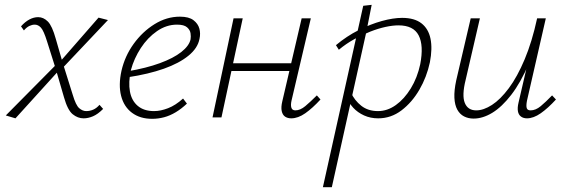

<svg xmlns="http://www.w3.org/2000/svg" viewBox="-20 -486 2349 795"><path d="M326 4Q302 4 281 -13Q260 -30 245 -83L211 -200L175 -314Q161 -359 149.5 -371.5Q138 -384 124 -384Q113 -384 101.5 -378.5Q90 -373 79 -360L67 -377Q84 -396 102 -405.5Q120 -415 138 -415Q160 -415 178 -397Q196 -379 211 -325L239 -228L281 -94Q294 -50 308 -38Q322 -26 337 -26Q352 -26 366 -32Q380 -38 392 -52L407 -35Q385 -13 365 -4.5Q345 4 326 4ZM44 4 4 -8 218 -224 229 -200ZM235 -200 223 -224 388 -413 427 -403Z M610 6Q560 6 526.5 -19Q493 -44 481.5 -89Q470 -134 483 -193Q497 -254 533.5 -304.5Q570 -355 620 -386Q670 -417 725 -417Q762 -417 781 -402.5Q800 -388 805.5 -367.5Q811 -347 806 -325Q799 -287 760.5 -255.5Q722 -224 658.5 -201.5Q595 -179 509 -166L510 -191Q586 -204 642 -224.5Q698 -245 730.5 -270.5Q763 -296 769 -323Q771 -334 769 -348Q767 -362 754.5 -373Q742 -384 713 -384Q669 -384 630 -357Q591 -330 563 -287Q535 -244 522 -196Q511 -145 518 -107Q525 -69 550.5 -47.5Q576 -26 618 -26Q645 -26 676 -38Q707 -50 738 -78L754 -57Q732 -36 708 -21.5Q684 -7 659.5 -0.5Q635 6 610 6Z M1186 4Q1171 4 1160.5 -3Q1150 -10 1146.5 -26Q1143 -42 1149 -67L1229 -410H1267L1187 -69Q1183 -51 1186.5 -40Q1190 -29 1203 -29Q1223 -29 1244 -46.5Q1265 -64 1292 -91L1307 -74Q1274 -38 1244 -17Q1214 4 1186 4ZM860 0 947 -410H985L897 0ZM918 -192 924 -224H1209L1202 -192Z M1317 289 1484 -462 1519 -466 1496 -350 1354 289ZM1546 4Q1514 4 1487.5 -8Q1461 -20 1442.5 -40Q1424 -60 1415 -86L1433 -103Q1448 -70 1476 -48Q1504 -26 1545 -26Q1584 -26 1619 -51Q1654 -76 1681 -120Q1708 -164 1720 -220Q1735 -298 1713.5 -339.5Q1692 -381 1630 -381Q1606 -381 1576 -374.5Q1546 -368 1513 -355Q1480 -342 1446.5 -323.5Q1413 -305 1383 -280L1371 -299Q1415 -336 1464.5 -361Q1514 -386 1561 -399Q1608 -412 1645 -412Q1696 -412 1725 -389.5Q1754 -367 1762.5 -326Q1771 -285 1760 -228Q1747 -167 1716.5 -114.5Q1686 -62 1642.5 -29Q1599 4 1546 4Z M1941 5Q1919 5 1901.5 -4Q1884 -13 1873.5 -32Q1863 -51 1861.5 -81Q1860 -111 1869 -153L1929 -410H1967L1908 -155Q1892 -91 1904.5 -60Q1917 -29 1952 -29Q1982 -29 2017 -51.5Q2052 -74 2087 -121Q2122 -168 2152.5 -240.5Q2183 -313 2204 -410H2228Q2204 -302 2170 -223Q2136 -144 2097 -93.5Q2058 -43 2018.5 -19Q1979 5 1941 5ZM2162 4Q2147 4 2137 -3.5Q2127 -11 2124.5 -25.5Q2122 -40 2127 -61L2208 -410H2240L2162 -69Q2158 -48 2161 -38.5Q2164 -29 2177 -29Q2198 -29 2219 -46.5Q2240 -64 2266 -91L2282 -74Q2249 -38 2219 -17Q2189 4 2162 4Z"/></svg>

Font: Ysabeau Infant ExtraLight
Style: Italic
Weight: 250
Italic angle: -12°
Designer: Christian Thalmann (Catharsis Fonts)
Version: Version 2.001;gftools[0.9.30]; featfreeze: ss01,ss02,lnum